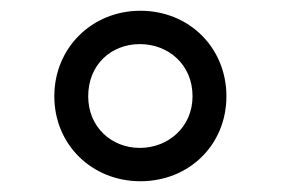

<svg xmlns="http://www.w3.org/2000/svg" viewBox="-20 -777 522 357"><path d="M241 -440C332 -440 401 -508 401 -598C401 -688 332 -757 241 -757C151 -757 81 -688 81 -598C81 -508 151 -440 241 -440ZM240 -502C187 -502 144 -541 144 -598C144 -657 187 -695 240 -695C293 -695 338 -657 338 -598C338 -541 293 -502 240 -502Z"/></svg>

Font: Plus Jakarta Sans
Style: Regular
Weight: 400
Designer: Gumpita Rahayu
Foundry: Tokotype
Version: Version 2.071;gftools[0.9.30]